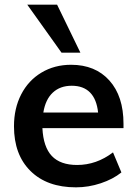

<svg xmlns="http://www.w3.org/2000/svg" viewBox="-20 -796 588 824"><path d="M510 -246H162Q166 -165 202.5 -126.5Q239 -88 311 -88Q394 -88 465 -142L501 -56Q465 -27 412.5 -9.5Q360 8 306 8Q182 8 111 -62Q40 -132 40 -254Q40 -331 71 -391Q102 -451 158 -484.5Q214 -518 285 -518Q389 -518 449.5 -450.5Q510 -383 510 -265ZM166 -313H401Q395 -370 366.5 -399Q338 -428 288 -428Q238 -428 206.5 -398.5Q175 -369 166 -313ZM244 -570 97 -776H225L325 -570Z"/></svg>

Font: Muli-Bold
Style: Bold
Weight: 700
Version: Version 2.000